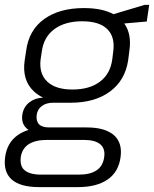

<svg xmlns="http://www.w3.org/2000/svg" viewBox="-33 -580 630 785"><path d="M256 -160H184Q156 -160 138 -146.5Q120 -133 117 -110Q114 -85 126.5 -72Q139 -59 168 -59H321Q396 -59 432 -28Q468 3 460 62Q452 123 407 154Q362 185 286 185H127Q50 185 15 154Q-20 123 -12 62Q-4 3 40 -28Q59 -41 84 -49Q78 -52 74 -57Q54 -76 58 -110Q63 -144 89 -163Q110 -179 143 -181Q122 -191 106 -206Q56 -252 68 -334L74 -373Q85 -457 147.5 -502Q210 -547 310 -547Q385 -547 431 -522L558 -560H577L567 -492L475 -484Q506 -441 496 -373L491 -334Q479 -252 417 -206Q355 -160 256 -160ZM263 -214Q333 -214 375.5 -246Q418 -278 426 -337L430 -370Q438 -429 405.5 -461Q373 -493 303 -493Q233 -493 189.5 -461Q146 -429 138 -370L133 -337Q126 -279 160 -246.5Q194 -214 263 -214ZM289 134Q384 134 393 62Q398 28 377 10Q356 -8 309 -8H160Q63 -8 52 62Q48 90 60 108Q80 135 140 134Z"/></svg>

Font: Pathway Extreme 8pt Thin 12pt ExtraLight
Style: Italic
Weight: 250
Italic angle: -8°
Version: Version 1.001;gftools[0.9.26]